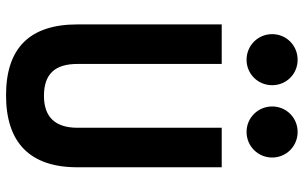

<svg xmlns="http://www.w3.org/2000/svg" viewBox="-202 -778 991 626"><g transform="rotate(90 293.0 -465.5)"><path d="M291 9.8C444.8 9.8 525.9 -67.4 525.9 -222.7V-693.4H397V-222.7C397 -150.4 361.8 -113.8 293 -113.8C221.2 -113.8 189 -150.4 189 -222.7V-693.4H60.1V-222.7C60.1 -67.4 137.2 9.8 291 9.8ZM175.3 -774.4C221.7 -774.4 258.3 -811.5 258.3 -857.9C258.3 -904.3 221.7 -940.9 175.3 -940.9C128.9 -940.9 91.8 -904.3 91.8 -857.9C91.8 -811.5 128.9 -774.4 175.3 -774.4ZM410.6 -774.4C457 -774.4 494.1 -811.5 494.1 -857.9C494.1 -904.3 457 -940.9 410.6 -940.9C364.7 -940.9 327.6 -904.3 327.6 -857.9C327.6 -811.5 364.7 -774.4 410.6 -774.4Z"/></g></svg>

Font: Cascadia Code
Style: Bold
Weight: 700
Monospace: yes
Designer: Aaron Bell
Foundry: Saja Typeworks
Version: Version 2404.023